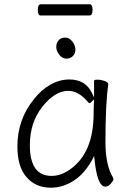

<svg xmlns="http://www.w3.org/2000/svg" viewBox="-20 -856 615 894"><path d="M397 -784H169Q156 -784 156 -810Q156 -836 170 -836H398Q411 -836 411 -810Q411 -784 397 -784ZM289 -583Q270 -583 256 -601Q242 -619 242 -637.5Q242 -656 253 -668.5Q264 -681 283.5 -681Q303 -681 317 -662.5Q331 -644 331 -625.5Q331 -607 319.5 -595Q308 -583 289 -583ZM420 -114 418 -130 411 -115Q374 -47 323 -14.5Q272 18 217 18Q146 18 103.5 -31Q61 -80 61 -174Q61 -300 138 -394Q172 -438 215 -462Q258 -486 303 -486Q378 -486 408 -423L418 -403V-480Q418 -485 434 -485Q450 -485 467 -479Q484 -473 484 -464V-462Q471 -371 471 -194Q471 -86 507 -28Q508 -25 508 -20Q508 -15 496 -1Q484 13 470 13Q433 13 420 -114ZM220 -37Q266 -37 310 -70Q416 -147 416 -330Q416 -355 418 -393L408 -384Q401 -376 397.5 -376Q394 -376 392 -378Q347 -433 298 -433Q236 -433 177.5 -359.5Q119 -286 119 -180Q119 -37 220 -37Z"/></svg>

Font: Moon Stars Kai T Light
Style: Regular
Weight: 300
Designer: GuiWonder
Version: Version 1.101